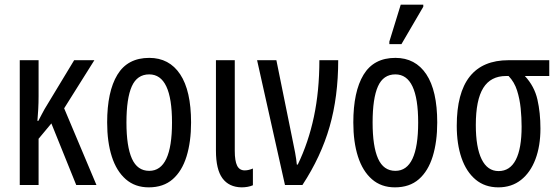

<svg xmlns="http://www.w3.org/2000/svg" viewBox="-20 -796 2407 826"><path d="M386 -537 256 -330 395 0H308L201 -265L146 -199V0H65V-537H146V-383Q146 -353 144.5 -326.5Q143 -300 141 -276H145Q152 -290 159 -303Q166 -316 172 -327L299 -537Z M802 -269Q802 -186 782.5 -123Q763 -60 723 -25Q683 10 620 10Q561 10 521 -25Q481 -60 461 -122.5Q441 -185 441 -269Q441 -402 485 -474.5Q529 -547 622 -547Q708 -547 755 -476.5Q802 -406 802 -269ZM524 -269Q524 -166 547.5 -113.5Q571 -61 622 -61Q720 -61 720 -269Q720 -476 622 -476Q570 -476 547 -424.5Q524 -373 524 -269Z M1019 10Q965 9 937 -29Q909 -67 909 -148V-537H990V-147Q990 -104 1000 -83.5Q1010 -63 1033 -63Q1049 -63 1068 -71V1Q1047 10 1019 10Z M1206 0 1086 -537H1169L1236 -207Q1244 -170 1249.5 -140Q1255 -110 1257 -88H1261Q1307 -183 1330.5 -294Q1354 -405 1354 -537H1435Q1435 -380 1398 -251Q1361 -122 1281 0Z M1861 -269Q1861 -186 1841.5 -123Q1822 -60 1782 -25Q1742 10 1679 10Q1620 10 1580 -25Q1540 -60 1520 -122.5Q1500 -185 1500 -269Q1500 -402 1544 -474.5Q1588 -547 1681 -547Q1767 -547 1814 -476.5Q1861 -406 1861 -269ZM1583 -269Q1583 -166 1606.5 -113.5Q1630 -61 1681 -61Q1779 -61 1779 -269Q1779 -476 1681 -476Q1629 -476 1606 -424.5Q1583 -373 1583 -269ZM1655 -606V-617L1704 -776H1801V-767L1707 -606Z M2124 10Q2066 10 2026 -23.5Q1986 -57 1965.5 -116.5Q1945 -176 1945 -255Q1945 -537 2168 -537H2343V-469H2238Q2279 -425 2292 -368Q2305 -311 2305 -243Q2305 -168 2283.5 -111Q2262 -54 2221.5 -22Q2181 10 2124 10ZM2125 -60Q2174 -60 2199 -108.5Q2224 -157 2224 -251Q2224 -290 2220 -330Q2216 -370 2204.5 -406.5Q2193 -443 2168 -469H2157Q2091 -469 2059 -417.5Q2027 -366 2027 -258Q2027 -162 2052 -111Q2077 -60 2125 -60Z"/></svg>

Font: Noto Sans ExtraCondensed
Style: Regular
Weight: 400
Width: 2
Designer: Monotype Design Team
Foundry: Monotype Imaging Inc.
Version: Version 2.013; ttfautohint (v1.8.4.7-5d5b)